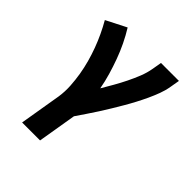

<svg xmlns="http://www.w3.org/2000/svg" viewBox="-203 -660 1006 1006"><g transform="rotate(45 300.0 -156.5)"><path d="M257 215H124L163 -18Q169 -59 166.5 -100Q164 -141 157.5 -180Q151 -219 140.5 -257Q130 -295 116.5 -331.5Q103 -368 86.5 -403Q70 -438 51 -471L163 -528Q186 -491 205 -451.5Q224 -412 239 -371Q254 -330 266.5 -287.5Q279 -245 287 -201Q306 -233 324.5 -265.5Q343 -298 359.5 -331.5Q376 -365 389.5 -399Q403 -433 409 -468L418 -520H551L542 -468Q537 -437 525.5 -406Q514 -375 500 -345Q486 -315 470.5 -285.5Q455 -256 438 -227Q421 -198 403.5 -169Q386 -140 368 -112Q350 -84 331 -56Q312 -28 293 0Z"/></g></svg>

Font: Iosevka Aile Extrabold
Style: Italic
Weight: 800
Italic angle: -9°
Designer: Belleve Invis
Foundry: Belleve Invis
Version: Version 31.1.0; ttfautohint (v1.8.4)